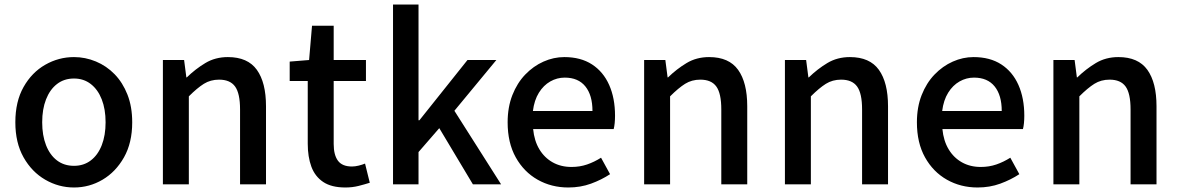

<svg xmlns="http://www.w3.org/2000/svg" viewBox="-20 -817 5226 851"><path d="M308 14Q240 14 180.5 -20.5Q121 -55 84.5 -119.5Q48 -184 48 -275Q48 -367 84.5 -431.5Q121 -496 180.5 -530Q240 -564 308 -564Q358 -564 405 -544.5Q452 -525 488 -488Q524 -451 545 -397.5Q566 -344 566 -275Q566 -184 529.5 -119.5Q493 -55 434.5 -20.5Q376 14 308 14ZM308 -82Q351 -82 382.5 -106Q414 -130 431 -173.5Q448 -217 448 -275Q448 -333 431 -376.5Q414 -420 382.5 -444.5Q351 -469 308 -469Q264 -469 232.5 -444.5Q201 -420 184 -376.5Q167 -333 167 -275Q167 -217 184 -173.5Q201 -130 232.5 -106Q264 -82 308 -82Z M702 0V-551H796L806 -474H808Q846 -511 890 -537.5Q934 -564 990 -564Q1078 -564 1118.5 -507.5Q1159 -451 1159 -346V0H1044V-332Q1044 -403 1022 -433.5Q1000 -464 951 -464Q913 -464 883.5 -445.5Q854 -427 817 -390V0Z M1511 14Q1449 14 1412.5 -10.5Q1376 -35 1360 -78.5Q1344 -122 1344 -180V-458H1264V-544L1350 -551L1363 -703H1459V-551H1602V-458H1459V-179Q1459 -130 1478 -104.5Q1497 -79 1540 -79Q1554 -79 1570 -83Q1586 -87 1598 -92L1619 -7Q1597 0 1569.5 7Q1542 14 1511 14Z M1722 0V-797H1835V-284H1839L2052 -551H2180L1994 -326L2201 0H2076L1927 -249L1835 -143V0Z M2499 14Q2424 14 2363 -20.5Q2302 -55 2266 -119.5Q2230 -184 2230 -275Q2230 -342 2251 -395.5Q2272 -449 2308 -486.5Q2344 -524 2389 -544Q2434 -564 2481 -564Q2554 -564 2604 -531.5Q2654 -499 2680 -440.5Q2706 -382 2706 -304Q2706 -287 2704.5 -271.5Q2703 -256 2700 -245H2343Q2348 -193 2370.5 -155.5Q2393 -118 2429.5 -97.5Q2466 -77 2513 -77Q2550 -77 2582 -88Q2614 -99 2644 -118L2684 -45Q2646 -20 2599.5 -3Q2553 14 2499 14ZM2342 -325H2606Q2606 -395 2574.5 -434Q2543 -473 2483 -473Q2449 -473 2419 -456Q2389 -439 2368.5 -406Q2348 -373 2342 -325Z M2835 0V-551H2929L2939 -474H2941Q2979 -511 3023 -537.5Q3067 -564 3123 -564Q3211 -564 3251.5 -507.5Q3292 -451 3292 -346V0H3177V-332Q3177 -403 3155 -433.5Q3133 -464 3084 -464Q3046 -464 3016.5 -445.5Q2987 -427 2950 -390V0Z M3459 0V-551H3553L3563 -474H3565Q3603 -511 3647 -537.5Q3691 -564 3747 -564Q3835 -564 3875.5 -507.5Q3916 -451 3916 -346V0H3801V-332Q3801 -403 3779 -433.5Q3757 -464 3708 -464Q3670 -464 3640.5 -445.5Q3611 -427 3574 -390V0Z M4313 14Q4238 14 4177 -20.5Q4116 -55 4080 -119.5Q4044 -184 4044 -275Q4044 -342 4065 -395.5Q4086 -449 4122 -486.5Q4158 -524 4203 -544Q4248 -564 4295 -564Q4368 -564 4418 -531.5Q4468 -499 4494 -440.5Q4520 -382 4520 -304Q4520 -287 4518.5 -271.5Q4517 -256 4514 -245H4157Q4162 -193 4184.5 -155.5Q4207 -118 4243.5 -97.5Q4280 -77 4327 -77Q4364 -77 4396 -88Q4428 -99 4458 -118L4498 -45Q4460 -20 4413.5 -3Q4367 14 4313 14ZM4156 -325H4420Q4420 -395 4388.5 -434Q4357 -473 4297 -473Q4263 -473 4233 -456Q4203 -439 4182.5 -406Q4162 -373 4156 -325Z M4649 0V-551H4743L4753 -474H4755Q4793 -511 4837 -537.5Q4881 -564 4937 -564Q5025 -564 5065.5 -507.5Q5106 -451 5106 -346V0H4991V-332Q4991 -403 4969 -433.5Q4947 -464 4898 -464Q4860 -464 4830.5 -445.5Q4801 -427 4764 -390V0Z"/></svg>

Font: Noto Sans KR Thin Medium
Style: Regular
Weight: 500
Version: Version 2.004-H2;hotconv 1.0.118;makeotfexe 2.5.65603